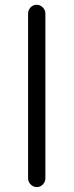

<svg xmlns="http://www.w3.org/2000/svg" viewBox="-20 -591 303 791"><path d="M131.8 179.7Q150.4 179.7 161.1 163.1Q167 154.3 167 143.6V-535.2Q167 -549.8 156.2 -560.5Q145.5 -571.3 130.9 -571.3Q116.2 -571.3 106 -560.5Q95.7 -549.8 95.7 -535.2V143.6Q95.7 158.2 106.4 168.9Q117.2 179.7 131.8 179.7Z"/></svg>

Font: FakePearl
Style: ExtraLight
Weight: 300
Version: Version 1.2